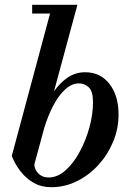

<svg xmlns="http://www.w3.org/2000/svg" viewBox="-20 -770 552 800"><path d="M188.5 -713.5H114V-750H302.5L205 -389.5Q232 -427.5 264 -448.2Q296 -469 334.5 -469Q398.5 -469 436.2 -420.2Q474 -371.5 474 -292.5Q474 -234 451.5 -179.8Q429 -125.5 390 -82.8Q351 -40 300.5 -15Q250 10 193 10Q152.5 10 120.5 -8.2Q88.5 -26.5 65.5 -56.2Q42.5 -86 29 -120ZM123 -84.5Q124 -62.5 140.5 -46.5Q157 -30.5 182.5 -30.5Q219.5 -30.5 253 -60.2Q286.5 -90 312.2 -137.8Q338 -185.5 352.8 -240Q367.5 -294.5 367.5 -344Q367.5 -389.5 350 -406Q332.5 -422.5 309.5 -422.5Q278.5 -422.5 251.2 -397.2Q224 -372 202 -330Q180 -288 164.5 -237.5Z"/></svg>

Font: Bodoni* 06pt Medium
Style: Italic
Weight: 500
Italic angle: -13°
Version: Version 2.3